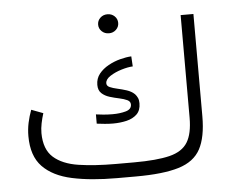

<svg xmlns="http://www.w3.org/2000/svg" viewBox="-50 -746 971 805"><g transform="rotate(-5 435.5 -344.0)"><path d="M387.7 -647.9Q387.7 -664.6 399.9 -676.3Q412.1 -688 430.2 -688Q447.8 -688 460 -676.5Q472.2 -665 472.2 -647.9Q472.2 -631.3 460 -619.6Q447.8 -607.9 430.2 -607.9Q412.1 -607.9 399.9 -619.6Q387.7 -631.3 387.7 -647.9ZM410.2 -59.6H487.3Q583.5 -59.6 637.5 -73Q691.4 -86.4 713.6 -122.6Q735.8 -158.7 735.8 -226.1V-657.7H789.6V-227.5Q789.6 -139.2 762.9 -89.6Q736.3 -40 670.9 -20Q605.5 0 489.3 0H410.2Q301.8 0 222.2 -17.1Q142.6 -34.2 99.1 -79.1Q55.7 -124 55.7 -207.5Q55.7 -236.3 61.5 -263.7Q67.4 -291 77.1 -316.9L126.5 -298.3Q120.1 -278.3 115.7 -256.8Q111.3 -235.4 111.3 -215.3Q111.8 -147 149.4 -113.5Q187 -80.1 254.2 -69.8Q321.3 -59.6 410.2 -59.6ZM345.7 -273.9Q358.9 -272 377.4 -270.3Q396 -268.6 415.5 -268.6Q446.3 -268.6 470.9 -275.4Q495.6 -282.2 495.6 -302.7Q495.6 -315.4 482.2 -321.8Q468.8 -328.1 449 -332.3Q429.2 -336.4 409.2 -342.5Q389.2 -348.6 375.7 -361.1Q362.3 -373.5 362.3 -396.5Q362.3 -423.3 377.9 -442.9Q393.6 -462.4 417.5 -475.6Q441.4 -488.8 467.5 -495.6Q493.7 -502.4 514.6 -503.4L517.1 -460.9Q496.6 -460 469.2 -451.7Q441.9 -443.4 421.1 -429.9Q400.4 -416.5 400.4 -399.9Q400.4 -388.7 413.3 -383.1Q426.3 -377.4 445.3 -373.3Q464.4 -369.1 483.9 -362.8Q503.4 -356.4 516.6 -343.8Q523.4 -336.4 527.6 -327.1Q531.7 -317.9 531.7 -304.7Q531.7 -274.9 514.9 -258.5Q498 -242.2 471.2 -235.8Q444.3 -229.5 414.1 -229.5Q396.5 -229.5 379.2 -231.2Q361.8 -232.9 345.7 -234.9Z"/></g></svg>

Font: Vazirmatn RD UI FD ExtraLight
Style: Regular
Weight: 200
Designer: Saber Rastikerdar
Foundry: Saber Rastikerdar
Version: Version 33.003